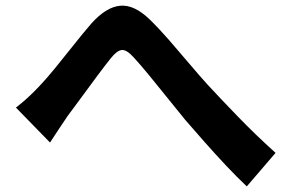

<svg xmlns="http://www.w3.org/2000/svg" viewBox="-20 -683 1040 687"><path d="M37 -298Q79 -330 122 -376Q145 -400 176.5 -438.5Q208 -477 242 -520Q276 -563 307 -599Q360 -658 410 -662.5Q460 -667 515 -614Q549 -581 585.5 -539Q622 -497 657.5 -455Q693 -413 722 -381Q770 -329 832.5 -264.5Q895 -200 966 -136L863 -16Q827 -50 788 -91.5Q749 -133 711.5 -175.5Q674 -218 642 -255Q612 -292 578.5 -333.5Q545 -375 514 -413Q483 -451 459 -477Q433 -506 415.5 -504Q398 -502 376 -474Q356 -449 328 -411.5Q300 -374 272 -335.5Q244 -297 222 -268Q205 -243 188.5 -218Q172 -193 159 -173Z"/></svg>

Font: Source Han Sans
Style: Bold
Weight: 700
Designer: Ryoko NISHIZUKA Ë•øÂ°öÊ∂ºÂ≠ê (kana, bopomofo & ideographs); Paul D. Hunt (Latin, Greek & Cyrillic); Sandoll Communicatio
Foundry: Adobe
Version: Version 2.004;hotconv 1.0.118;makeotfexe 2.5.65603